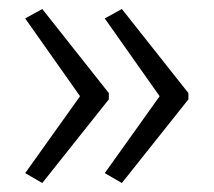

<svg xmlns="http://www.w3.org/2000/svg" viewBox="-20 -485 475 427"><path d="M399 -264V-278L251 -465L213 -444L335 -271L213 -100L251 -78ZM222 -264V-278L74 -465L36 -444L158 -271L36 -100L74 -78Z"/></svg>

Font: Noto Sans Kannada Condensed Light
Style: Regular
Weight: 300
Width: 3
Designer: Jelle Bosma - Monotype Design Team
Foundry: Monotype Imaging Inc.
Version: Version 2.005